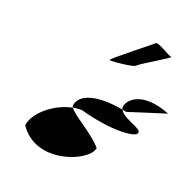

<svg xmlns="http://www.w3.org/2000/svg" viewBox="-115 -899 888 875"><g transform="rotate(20 329.5 -461.5)"><path d="M65 -224C164 -74 396 -166 407 -237C362 -291 262 -343 242 -373C161 -357 75 -291 65 -224ZM239 -384C239 -381 239 -377 242 -373C255 -376 271 -377 284 -377C446 -332 558 -344 561 -366C572 -391 476 -403 458 -442C326 -466 247 -439 239 -384ZM325 -635C324 -630 439 -640 448 -652C457 -664 597 -744 584 -744C570 -744 505 -790 496 -778C486 -768 326 -643 325 -635ZM455 -458C454 -452 455 -447 458 -442C465 -441 470 -439 477 -438L659 -496C513 -553 460 -488 455 -458Z"/></g></svg>

Font: Ampere
Style: SCExtIta
Weight: 400
Version: Version 1